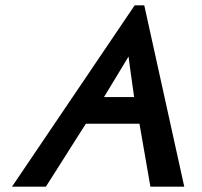

<svg xmlns="http://www.w3.org/2000/svg" viewBox="-20 -700 756 720"><path d="M521 -680 671 0H544L503 -236H302Q284 -208 265 -178L189 -58Q170 -29 152 0H25L485 -680ZM483 -336Q480 -357 477.5 -375Q475 -393 472.5 -410.5Q470 -428 467.5 -446.5Q465 -465 462 -488Q438 -449 417 -413.5Q396 -378 370 -336Z"/></svg>

Font: New Athena Unicode
Style: Bold Italic
Weight: 700
Designer: J. Rusten 1997; rev. by R. Hancock 2001, 2002, rev. by D. Mastronarde 2002-2021
Foundry: Society for Classical Studies (formerly American Philological Association)
Version: Version 5.008